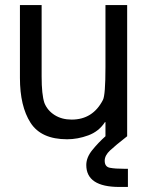

<svg xmlns="http://www.w3.org/2000/svg" viewBox="-20 -540 588 761"><path d="M453 201Q322 201 322 114Q322 84 346 54.5Q370 25 398 0V-56H396Q372 -19 330 -3.5Q288 12 246 12Q143 12 101 -53.5Q59 -119 59 -231V-520H145V-237Q145 -165 156 -132Q168 -102 196.5 -84Q225 -66 264 -66Q348 -66 388 -144Q398 -163 398 -274V-520H484V0Q438 36 416.5 56Q395 76 395 97Q395 121 415.5 125Q436 129 473 129H487V201Z"/></svg>

Font: Liter
Style: Regular
Weight: 400
Designer: Anton Skugarov
Foundry: skugi
Version: Version 1.004; ttfautohint (v1.8.4.7-5d5b)